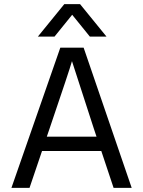

<svg xmlns="http://www.w3.org/2000/svg" viewBox="-20 -903 688 923"><path d="M218 -284 205 -246H444L431 -285L326 -609Q314 -566 218 -284ZM122 0H35L270 -674H382L613 0H526L467 -177H182ZM242 -727H162L289 -883H365L492 -727H412L327 -832Z"/></svg>

Font: Hind Madurai
Style: Regular
Weight: 400
Designer: Jyotish Sonowal
Foundry: Indian Type Foundry
Version: Version 1.001;PS 1.0;hotconv 1.0.86;makeotf.lib2.5.63406; tt